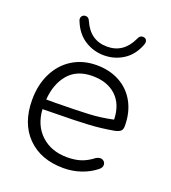

<svg xmlns="http://www.w3.org/2000/svg" viewBox="-129 -787 793 891"><g transform="rotate(20 267.5 -341.5)"><path d="M41 -241Q41 -316 70 -373.5Q99 -431 150.5 -462.5Q202 -494 269 -494Q333 -494 382.5 -467Q432 -440 459.5 -390Q487 -340 487 -273Q487 -255 478 -247.5Q469 -240 449 -236Q389 -225 325 -221.5Q261 -218 157 -217L101 -216Q106 -137 156 -91Q206 -45 284 -45Q322 -45 351.5 -54.5Q381 -64 412 -88Q423 -94 431 -94Q442 -94 449.5 -87Q457 -80 457 -69Q457 -56 443 -45Q412 -20 371 -6Q330 8 285 8Q173 8 107 -58.5Q41 -125 41 -241ZM148 -264Q250 -265 310.5 -268Q371 -271 430 -284Q428 -359 384.5 -399.5Q341 -440 268 -440Q191 -440 149.5 -391.5Q108 -343 102 -264ZM123 -658Q120 -664 120 -670Q120 -684 134 -690L142 -691Q157 -691 164 -673Q200 -591 283 -591Q364 -591 402 -673Q409 -691 424 -691Q434 -691 439.5 -685.5Q445 -680 445 -671Q445 -666 442 -658Q421 -603 378 -575.5Q335 -548 283 -548Q231 -548 188 -575.5Q145 -603 123 -658Z"/></g></svg>

Font: SN Pro Light
Style: Regular
Weight: 300
Designer: Tobias Whetton
Foundry: Supernotes
Version: Version 1.002